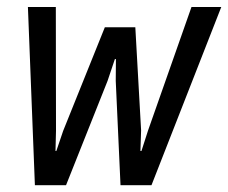

<svg xmlns="http://www.w3.org/2000/svg" viewBox="-20 -544 670 564"><path d="M82.5 0 62 -523.5H144L144.5 -159.5L143 -100.5H145.5L165.5 -159.5L288 -464H377.5L394.5 -161L392.5 -100.5H395.5L415 -161L542.5 -523.5H630L425 0H334L320 -306.5L320.5 -370.5H317.5L296 -306.5L174 0Z"/></svg>

Font: Google Sans Code
Style: Italic
Weight: 400
Italic angle: -10°
Monospace: yes
Designer: Google Sans Code Authors
Foundry: Google LLC
Version: Version 6.000